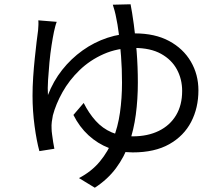

<svg xmlns="http://www.w3.org/2000/svg" viewBox="-20 -813 1040 897"><path d="M245 -711Q241 -701 238 -689Q235 -677 232 -664Q227 -640 221 -602Q215 -564 211 -521.5Q207 -479 204.5 -439Q202 -399 204 -369Q229 -434 270.5 -486.5Q312 -539 366 -577.5Q420 -616 482 -636.5Q544 -657 610 -657Q704 -657 770 -621.5Q836 -586 871.5 -525.5Q907 -465 907 -391Q907 -309 873 -243.5Q839 -178 771 -139.5Q703 -101 600 -101Q542 -101 489 -121.5Q436 -142 393.5 -181Q351 -220 323 -276L371 -332Q395 -284 427 -248.5Q459 -213 502 -194.5Q545 -176 600 -176Q670 -176 722 -201.5Q774 -227 802.5 -274.5Q831 -322 831 -388Q831 -443 806.5 -488.5Q782 -534 732.5 -561.5Q683 -589 607 -589Q529 -589 464.5 -560.5Q400 -532 351.5 -485Q303 -438 272 -382.5Q241 -327 227 -274Q224 -260 222 -244Q220 -228 221 -212Q221 -201 223.5 -183.5Q226 -166 228.5 -148.5Q231 -131 234 -118L164 -107Q151 -154 141.5 -224.5Q132 -295 132 -366Q132 -408 135 -453Q138 -498 142.5 -540.5Q147 -583 151 -617.5Q155 -652 158 -672Q159 -685 159.5 -696.5Q160 -708 159 -718ZM590 -793Q597 -758 605 -700Q613 -642 618.5 -571.5Q624 -501 624 -427Q624 -349 614.5 -277.5Q605 -206 583 -143Q561 -80 522 -27.5Q483 25 423 64L349 19Q408 -12 446.5 -58.5Q485 -105 508 -162.5Q531 -220 540.5 -287Q550 -354 550 -427Q550 -492 545.5 -550.5Q541 -609 535 -656Q529 -703 523 -729Q520 -746 515.5 -762.5Q511 -779 507 -791Z"/></svg>

Font: Farlight84_Sys_V01
Style: Regular
Weight: 400
Designer: Ryoko NISHIZUKA  (kana, bopomofo & ideographs); Paul D. Hunt (Latin, Greek & Cyrillic); Sandoll Communications , Soo-you
Foundry: Adobe
Version: Version 2.004;October 29, 2024;FontCreator 14.0.0.2814 64-bi